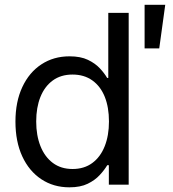

<svg xmlns="http://www.w3.org/2000/svg" viewBox="-20 -782 734 813"><path d="M273.9 11.2Q206.5 11.2 154.8 -23.2Q103 -57.6 74.2 -120.1Q45.4 -182.6 45.4 -267.1Q45.4 -351.1 74.5 -413.3Q103.5 -475.6 155.3 -509.5Q207 -543.5 274.4 -543.5Q321.3 -543.5 352.3 -528.6Q383.3 -513.7 402.8 -492.7Q422.4 -471.7 433.6 -452.1H438.5V-727.5H524.9V0H440.9V-82.5H434.1Q422.4 -62.5 402.3 -40.8Q382.3 -19 351.3 -3.9Q320.3 11.2 273.9 11.2ZM287.1 -66.4Q336.4 -66.4 370.8 -91.8Q405.3 -117.2 423.3 -162.6Q441.4 -208 441.4 -267.6Q441.4 -327.6 423.6 -372.1Q405.8 -416.5 371.1 -441.4Q336.4 -466.3 287.1 -466.3Q237.8 -466.3 203.4 -441.2Q168.9 -416 151.1 -371.3Q133.3 -326.7 133.3 -267.6Q133.3 -208.5 151.4 -163.1Q169.4 -117.7 203.9 -92Q238.3 -66.4 287.1 -66.4ZM592.3 -577.1V-761.7H679.7L654.3 -577.1Z"/></svg>

Font: Inter 20pt
Style: Regular
Weight: 400
Version: Version 4.001;git-66647c0bb